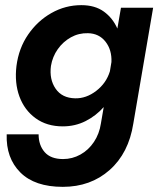

<svg xmlns="http://www.w3.org/2000/svg" viewBox="-20 -490 620 746"><path d="M178 -234Q184 -270 204.5 -299Q225 -328 255.5 -345Q286 -362 322 -361Q365 -360 390 -328Q415 -296 413 -249L407 -213Q393 -167 354 -137Q315 -107 272 -108Q221 -109 196 -145.5Q171 -182 178 -234ZM44 -234Q36 -168 55.5 -115Q75 -62 118.5 -30.5Q162 1 224 1Q272 1 312.5 -19.5Q353 -40 383 -74L372 -10Q366 30 345 61.5Q324 93 292.5 110.5Q261 128 225 128Q177 128 153.5 101Q130 74 130 32H6Q3 124 59 180Q115 236 224 236Q332 236 406 170.5Q480 105 498 -10L575 -460H450L436 -379Q418 -420 383.5 -445Q349 -470 296 -470Q234 -470 180 -439.5Q126 -409 89.5 -356Q53 -303 44 -234Z"/></svg>

Font: Jost* 600 Semi Italic
Style: Italic
Weight: 600
Italic angle: -10°
Version: Version 3.200; ttfautohint (v0.97) -l 8 -r 50 -G 200 -x 14 -